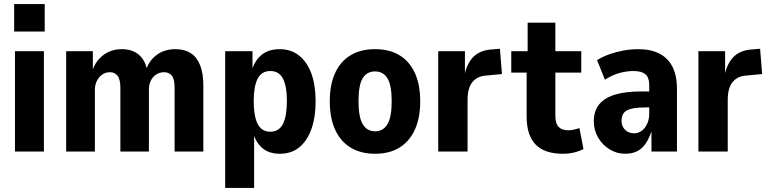

<svg xmlns="http://www.w3.org/2000/svg" viewBox="-20 -749 3801 949"><path d="M50 -593V-729H201V-593ZM54 0V-496H197V0Z M307 0V-496H439V-404H438Q449 -435 470 -458Q491 -481 519 -493.5Q547 -506 582 -506Q631 -506 663 -481Q695 -456 706 -409H704Q719 -452 756.5 -479Q794 -506 848 -506Q892 -506 922.5 -486.5Q953 -467 969 -427Q985 -387 985 -326V0H843V-315Q843 -358 829.5 -375Q816 -392 791 -392Q770 -392 752.5 -381Q735 -370 725.5 -350.5Q716 -331 716 -305V0H575V-315Q575 -358 560.5 -375Q546 -392 524 -392Q502 -392 485.5 -380.5Q469 -369 459 -349.5Q449 -330 449 -305V0Z M1093 180V-496H1228V-400H1224Q1240 -452 1274.5 -479Q1309 -506 1362 -506Q1418 -506 1458 -474.5Q1498 -443 1519 -385.5Q1540 -328 1540 -248Q1540 -170 1519.5 -112Q1499 -54 1460 -21.5Q1421 11 1363 11Q1310 11 1277.5 -16.5Q1245 -44 1231 -92H1236V180ZM1316 -98Q1359 -98 1378.5 -136.5Q1398 -175 1398 -249Q1398 -323 1378.5 -360.5Q1359 -398 1316 -398Q1273 -398 1253.5 -360Q1234 -322 1234 -249Q1234 -175 1253.5 -136.5Q1273 -98 1316 -98Z M1834 11Q1763 11 1713 -19.5Q1663 -50 1636.5 -108Q1610 -166 1610 -248Q1610 -331 1636.5 -388.5Q1663 -446 1713 -476Q1763 -506 1834 -506Q1905 -506 1954.5 -476Q2004 -446 2030.5 -388.5Q2057 -331 2057 -248Q2057 -166 2030.5 -108Q2004 -50 1954.5 -19.5Q1905 11 1834 11ZM1834 -100Q1874 -100 1895 -135Q1916 -170 1916 -249Q1916 -328 1895 -362Q1874 -396 1834 -396Q1793 -396 1772.5 -362Q1752 -328 1752 -249Q1752 -170 1773 -135Q1794 -100 1834 -100Z M2146 0V-496H2278V-379H2276Q2288 -435 2319 -467Q2350 -499 2404 -504L2451 -508L2461 -383L2377 -375Q2337 -371 2314 -342Q2291 -313 2291 -255V0Z M2762 11Q2671 11 2627 -35Q2583 -81 2583 -173V-390H2507V-496H2588V-637H2725V-496H2853V-390H2725V-177Q2725 -138 2741.5 -121.5Q2758 -105 2788 -105Q2802 -105 2817.5 -108.5Q2833 -112 2844 -116L2864 -12Q2842 -1 2816 5Q2790 11 2762 11Z M3069 11Q3029 11 2993.5 -10.5Q2958 -32 2936.5 -68.5Q2915 -105 2915 -150Q2915 -200 2941 -232.5Q2967 -265 3019 -281Q3071 -297 3148 -297H3204V-218H3169Q3137 -218 3115 -214.5Q3093 -211 3079 -203.5Q3065 -196 3058.5 -183Q3052 -170 3052 -152Q3052 -124 3070 -107Q3088 -90 3115 -90Q3134 -90 3151 -102Q3168 -114 3178.5 -136.5Q3189 -159 3189 -188V-327Q3189 -366 3170 -382Q3151 -398 3111 -398Q3079 -398 3043 -388.5Q3007 -379 2970 -355L2931 -452Q2961 -470 2994 -481.5Q3027 -493 3062.5 -499.5Q3098 -506 3135 -506Q3196 -506 3238.5 -484.5Q3281 -463 3303.5 -419.5Q3326 -376 3326 -309V0H3200V-100Q3189 -66 3172 -40.5Q3155 -15 3130 -2Q3105 11 3069 11Z M3432 0V-496H3564V-379H3562Q3574 -435 3605 -467Q3636 -499 3690 -504L3737 -508L3747 -383L3663 -375Q3623 -371 3600 -342Q3577 -313 3577 -255V0Z"/></svg>

Font: Nunito Sans 10pt Condensed ExtraBold
Style: Regular
Weight: 800
Width: 3
Designer: Vernon Adams
Foundry: Vernon Adams
Version: Version 3.101;gftools[0.9.27]